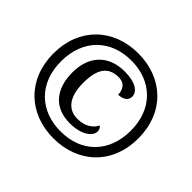

<svg xmlns="http://www.w3.org/2000/svg" viewBox="-164 -944 1174 1174"><g transform="rotate(45 422.5 -357.5)"><path d="M422 10C636 10 790 -134 790 -357C790 -581 636 -725 422 -725C208 -725 55 -580 55 -358C55 -134 209 10 422 10ZM423 -51C248 -51 122 -164 122 -357C122 -547 245 -664 423 -664C601 -664 724 -546 724 -358C724 -171 604 -51 423 -51ZM428 -126C531 -126 584 -172 584 -211C584 -227 577 -240 567 -246C549 -210 509 -178 441 -178C357 -178 311 -243 311 -358C311 -473 346 -537 440 -537C494 -537 513 -499 513 -459C552 -459 583 -478 583 -510C583 -554 537 -588 442 -588C296 -588 219 -494 219 -358C219 -218 289 -126 428 -126Z"/></g></svg>

Font: Noto Serif Malayalam
Style: Bold
Weight: 700
Designer: Indian type Foundry, Jelle Bosma, Monotype Design Team
Foundry: Monotype Imaging Inc.
Version: Version 2.104